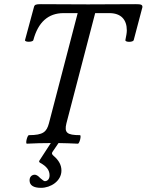

<svg xmlns="http://www.w3.org/2000/svg" viewBox="-20 -687 704 922"><path d="M109 3C148 1 185 0 224 0L170 83C166 88 168 92 173 95C203 111 218 130 218 155C218 173 208 183 195 183C192 183 184 178 173 168C163 157 154 152 147 152C133 152 122 162 122 179C122 203 141 215 177 215C224 215 275 182 275 132C275 106 263 83 237 61C229 54 227 49 233 41L261 0C292 1 323 1 354 3C362 3 372 -38 364 -38C301 -38 288 -50 299 -95L437 -624H505C561 -624 589 -593 589 -541C589 -529 586 -514 582 -494C582 -483 619 -484 622 -494L664 -653C664 -665 657 -667 630 -667C554 -667 479 -666 403 -666C327 -666 252 -667 176 -667C153 -667 146 -665 143 -653L100 -494C100 -483 138 -485 140 -494C163 -581 212 -624 285 -624H353L215 -95C204 -54 188 -38 119 -38C111 -38 101 3 109 3Z"/></svg>

Font: Junicode Two Beta SemiCondensed Medium
Style: Italic
Weight: 500
Width: 4
Italic angle: -10°
Version: Version 1.063